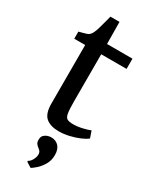

<svg xmlns="http://www.w3.org/2000/svg" viewBox="-243 -760 877 1089"><g transform="rotate(30 195.0 -215.5)"><path d="M203 10.5Q148.5 10.5 119 -14.8Q89.5 -40 89.5 -105.5V-488.5H18V-535Q28 -537.5 40 -540.8Q52 -544 62.5 -547.2Q73 -550.5 78 -554Q84 -558.5 88 -563.5Q92 -568.5 95.5 -575Q99 -581.5 102.5 -591Q107.5 -603.5 113.2 -625Q119 -646.5 124.8 -667.5Q130.5 -688.5 133 -699.5H192.5L194 -555.5H360.5V-488.5H194.5V-182Q194.5 -127.5 198.8 -103Q203 -78.5 215.8 -71.8Q228.5 -65 254 -65Q282.5 -65 314.5 -72.5Q346.5 -80 363 -87.5L378.5 -42.5Q363 -30.5 334.8 -18.2Q306.5 -6 272 2.2Q237.5 10.5 203 10.5ZM253 139.5Q253 174.5 236.5 202Q220 229.5 200 247Q180 264.5 170.5 269.5H169L137 249.5L136 243Q150.5 236.5 160.5 217.2Q170.5 198 170.5 183.5Q170.5 168.5 163.8 160.8Q157 153 149.5 148Q142 142.5 135.5 133.8Q129 125 129 108.5Q129 89.5 139 79.2Q149 69 161.8 65Q174.5 61 183 61H185.5Q216 61 234.8 81.2Q253.5 101.5 253 139.5Z"/></g></svg>

Font: Merriweather Light 18pt
Style: Regular
Weight: 400
Version: Version 2.100